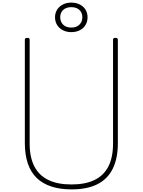

<svg xmlns="http://www.w3.org/2000/svg" viewBox="-20 -1437 1097 1476"><path d="M530 19Q441 19 373.5 -3.5Q306 -26 261 -70Q216 -114 193.5 -181.5Q171 -249 171 -336V-1131Q171 -1139 175 -1142.5Q179 -1146 189 -1146Q200 -1146 204 -1142.5Q208 -1139 208 -1131V-333Q208 -228 244 -158Q280 -88 351.5 -53.5Q423 -19 530 -19Q636 -19 707 -53.5Q778 -88 813.5 -158Q849 -228 849 -333V-1131Q849 -1139 853 -1142.5Q857 -1146 867 -1146Q886 -1146 886 -1131V-336Q886 -219 846.5 -139.5Q807 -60 728 -20.5Q649 19 530 19ZM528 -1190Q492 -1190 463.5 -1204.5Q435 -1219 419 -1245Q403 -1271 403 -1304Q403 -1337 419 -1362.5Q435 -1388 463.5 -1402.5Q492 -1417 528 -1417Q565 -1417 593.5 -1402.5Q622 -1388 637.5 -1362.5Q653 -1337 653 -1304Q653 -1271 637.5 -1245Q622 -1219 593.5 -1204.5Q565 -1190 528 -1190ZM528 -1225Q567 -1225 590 -1247Q613 -1269 613 -1305Q613 -1340 590 -1361Q567 -1382 528 -1382Q489 -1382 466 -1361Q443 -1340 443 -1305Q443 -1269 466 -1247Q489 -1225 528 -1225Z"/></svg>

Font: Playwrite BR Thin
Style: Regular
Weight: 250
Version: Version 1.003